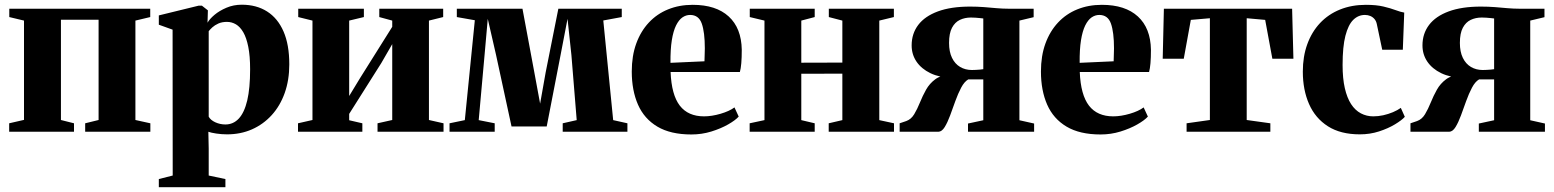

<svg xmlns="http://www.w3.org/2000/svg" viewBox="-20 -560 6604 816"><path d="M19 0V-36L82 -50.5V-472.5L19.5 -487.5V-523H618.5V-487.5L555.5 -472.5V-50L619 -36V0H342V-36L399 -50V-476H239V-50L294.5 -36V0Z M655 235.5V201L714 186L713.5 -434L655 -455V-494.5L824.5 -536H838L863.5 -516L862 -463.5Q870.5 -479 891.5 -496.8Q912.5 -514.5 942.5 -527.2Q972.5 -540 1007.5 -540Q1070 -540 1115.2 -511.2Q1160.5 -482.5 1185 -426.2Q1209.5 -370 1209.5 -286.5Q1209.5 -219.5 1190 -164.8Q1170.5 -110 1134.8 -70.8Q1099 -31.5 1050.8 -10.2Q1002.5 11 945 11Q921.5 11 898.8 7.5Q876 4 865.5 0L867 71.5V186L938 201V235.5ZM938 -31Q971.5 -31 995 -56.2Q1018.5 -81.5 1030.8 -133.2Q1043 -185 1043 -265.5Q1043 -322 1035.2 -360.8Q1027.5 -399.5 1014 -422.8Q1000.5 -446 982.8 -456.5Q965 -467 944.5 -467Q923.5 -467 908 -460Q892.5 -453 882.5 -443.8Q872.5 -434.5 867 -427.5V-64Q875 -49.5 895.2 -40.2Q915.5 -31 938 -31Z M1246.5 0V-36L1308 -50V-472.5L1247.5 -487.5V-523H1526.5V-487.5L1464 -472.5V-152L1510.5 -228.5L1647 -446V-472.5L1592 -487.5V-523H1863.5V-487.5L1803 -472.5V-50L1865 -36V0H1584.5V-36L1647 -50V-372.5L1600.5 -292L1464 -76V-49L1520 -36V0Z M1890.5 0V-36L1955.5 -49.5L1998 -474L1921.5 -487.5V-523H2200.5L2251 -252L2275.5 -119.5L2299 -252L2353 -523H2622.5V-487.5L2544 -473L2586 -49.5L2646.5 -36V0H2371.5V-36L2431 -49.5L2408.5 -326L2392 -480L2362.5 -326.5L2303.5 -22.5H2154L2088 -327.5L2053 -480L2039.5 -327.5L2014.5 -49.5L2082.5 -36V0Z M2918.5 11.5Q2830 11.5 2774 -21.8Q2718 -55 2691.5 -115.2Q2665 -175.5 2665 -256Q2665 -322.5 2684 -374.8Q2703 -427 2737.5 -464Q2772 -501 2819.5 -520.2Q2867 -539.5 2924 -539.5Q3023 -539.5 3077 -490Q3131 -440.5 3132.5 -348.5Q3132.5 -315 3130.5 -291.5Q3128.5 -268 3124.5 -254H2830Q2832 -205 2841.8 -169.5Q2851.5 -134 2869.2 -111Q2887 -88 2912.8 -76.8Q2938.5 -65.5 2972 -65.5Q3005 -65.5 3042.5 -76.5Q3080 -87.5 3101.5 -103.5L3119.5 -64.5Q3105 -48.5 3074.2 -31Q3043.5 -13.5 3003 -1Q2962.5 11.5 2918.5 11.5ZM2829.5 -293 2974 -299.5Q2974.5 -314 2974.8 -327Q2975 -340 2975.5 -354.5Q2975.5 -423 2962.5 -459.8Q2949.5 -496.5 2913 -496.5Q2895.5 -496.5 2880.2 -486Q2865 -475.5 2853.2 -451.8Q2841.5 -428 2835.2 -389Q2829 -350 2829.5 -293Z M3166 0V-36L3229 -49.5V-472.5L3166.5 -487.5V-523H3442.5V-487.5L3385.5 -472.5V-293.5L3560 -294V-472.5L3502.5 -487.5V-523H3779V-487.5L3717 -472.5V-49.5L3779.5 -36V0H3502V-36L3560 -49.5V-247L3385.5 -246.5V-49.5L3442.5 -36V0Z M3803.5 0V-36L3831.5 -45.5Q3852.5 -53 3865.5 -74.8Q3878.5 -96.5 3889.8 -124.5Q3901 -152.5 3915.8 -178.8Q3930.5 -205 3954.8 -223Q3979 -241 4019 -242.5L4025.5 -229Q3972.5 -230.5 3934.2 -249Q3896 -267.5 3875.2 -298Q3854.5 -328.5 3854.5 -367Q3854.5 -417 3882.5 -454Q3910.5 -491 3966 -511.5Q4021.5 -532 4103 -532Q4134 -532 4162.2 -529.8Q4190.5 -527.5 4216.2 -525.2Q4242 -523 4264.5 -523H4373V-487L4312.5 -472.5V-49L4375 -35V0H4094V-35L4159 -49V-222.5H4095Q4078 -212.5 4064.8 -187.2Q4051.5 -162 4040.2 -130.5Q4029 -99 4018 -69.2Q4007 -39.5 3995 -20Q3983 -0.5 3968 0ZM4110.5 -262.5Q4118 -262.5 4127 -263Q4136 -263.5 4144.8 -264.2Q4153.5 -265 4159 -266V-481.5Q4153 -482.5 4144.2 -483.2Q4135.5 -484 4125.8 -484.8Q4116 -485.5 4106.5 -485.5Q4080.5 -485.5 4059.5 -475.5Q4038.5 -465.5 4026 -442Q4013.5 -418.5 4013.5 -377.5Q4013.5 -340 4026 -314.2Q4038.5 -288.5 4060.5 -275.5Q4082.5 -262.5 4110.5 -262.5Z M4657.5 11.5Q4569 11.5 4513 -21.8Q4457 -55 4430.5 -115.2Q4404 -175.5 4404 -256Q4404 -322.5 4423 -374.8Q4442 -427 4476.5 -464Q4511 -501 4558.5 -520.2Q4606 -539.5 4663 -539.5Q4762 -539.5 4816 -490Q4870 -440.5 4871.5 -348.5Q4871.5 -315 4869.5 -291.5Q4867.5 -268 4863.5 -254H4569Q4571 -205 4580.8 -169.5Q4590.5 -134 4608.2 -111Q4626 -88 4651.8 -76.8Q4677.5 -65.5 4711 -65.5Q4744 -65.5 4781.5 -76.5Q4819 -87.5 4840.5 -103.5L4858.5 -64.5Q4844 -48.5 4813.2 -31Q4782.5 -13.5 4742 -1Q4701.5 11.5 4657.5 11.5ZM4568.5 -293 4713 -299.5Q4713.5 -314 4713.8 -327Q4714 -340 4714.5 -354.5Q4714.5 -423 4701.5 -459.8Q4688.5 -496.5 4652 -496.5Q4634.5 -496.5 4619.2 -486Q4604 -475.5 4592.2 -451.8Q4580.5 -428 4574.2 -389Q4568 -350 4568.5 -293Z M5023 0V-36L5122 -50V-482.5L5041 -475.5L5011 -310.5H4921.5L4926.5 -523H5471.5L5477 -310.5H5387.5L5357 -475.5L5278.5 -482.5V-50L5379 -36V0Z M5759.5 11Q5677.5 11 5623.8 -23.2Q5570 -57.5 5543.5 -117.8Q5517 -178 5517 -255.5Q5517 -320 5536 -372.2Q5555 -424.5 5590.2 -462Q5625.5 -499.5 5675 -519.5Q5724.5 -539.5 5785 -539.5Q5829.5 -539.5 5859.8 -532.2Q5890 -525 5911.2 -517Q5932.5 -509 5948 -506.5L5942 -348.5H5854.5L5831.5 -457.5Q5829 -470 5821.8 -478.8Q5814.5 -487.5 5804 -492Q5793.5 -496.5 5781 -496.5Q5752.5 -496.5 5731.2 -475.5Q5710 -454.5 5698 -408Q5686 -361.5 5686 -284Q5686 -226.5 5695.5 -185.2Q5705 -144 5722.2 -117.5Q5739.5 -91 5763.8 -78.2Q5788 -65.5 5816.5 -65.5Q5837.5 -65.5 5859 -70.2Q5880.5 -75 5900 -83.2Q5919.5 -91.5 5933.5 -101.5L5950.5 -63.5Q5937.5 -49 5908.5 -31.5Q5879.5 -14 5841 -1.5Q5802.5 11 5759.5 11Z M5974.5 0V-36L6002.5 -45.5Q6023.5 -53 6036.5 -74.8Q6049.5 -96.5 6060.8 -124.5Q6072 -152.5 6086.8 -178.8Q6101.5 -205 6125.8 -223Q6150 -241 6190 -242.5L6196.5 -229Q6143.5 -230.5 6105.2 -249Q6067 -267.5 6046.2 -298Q6025.5 -328.5 6025.5 -367Q6025.5 -417 6053.5 -454Q6081.5 -491 6137 -511.5Q6192.5 -532 6274 -532Q6305 -532 6333.2 -529.8Q6361.5 -527.5 6387.2 -525.2Q6413 -523 6435.5 -523H6544V-487L6483.5 -472.5V-49L6546 -35V0H6265V-35L6330 -49V-222.5H6266Q6249 -212.5 6235.8 -187.2Q6222.5 -162 6211.2 -130.5Q6200 -99 6189 -69.2Q6178 -39.5 6166 -20Q6154 -0.5 6139 0ZM6281.5 -262.5Q6289 -262.5 6298 -263Q6307 -263.5 6315.8 -264.2Q6324.5 -265 6330 -266V-481.5Q6324 -482.5 6315.2 -483.2Q6306.5 -484 6296.8 -484.8Q6287 -485.5 6277.5 -485.5Q6251.5 -485.5 6230.5 -475.5Q6209.5 -465.5 6197 -442Q6184.5 -418.5 6184.5 -377.5Q6184.5 -340 6197 -314.2Q6209.5 -288.5 6231.5 -275.5Q6253.5 -262.5 6281.5 -262.5Z"/></svg>

Font: Merriweather 96pt ExtraBold
Style: Regular
Weight: 800
Version: Version 2.100